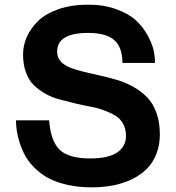

<svg xmlns="http://www.w3.org/2000/svg" viewBox="-20 -785 748 817"><path d="M189 -272.9Q195.8 -185.1 233.6 -147.9Q271.5 -110.8 363.8 -110.8Q440.9 -110.8 478.5 -136.2Q516.1 -161.6 516.1 -207Q516.1 -236.3 503.9 -258.3Q491.7 -280.3 470.7 -293Q449.7 -305.7 421.6 -315.9Q393.6 -326.2 362.1 -331.8Q330.6 -337.4 297.1 -345.7Q263.7 -354 232.2 -362.3Q200.7 -370.6 172.6 -386.5Q144.5 -402.3 123.5 -423.1Q102.5 -443.8 90.3 -477.1Q78.1 -510.3 78.1 -553.2Q78.1 -591.8 94.2 -628.2Q110.4 -664.6 142.3 -695.8Q174.3 -727.1 229.2 -746.1Q284.2 -765.1 355 -765.1Q422.4 -765.1 475.6 -745.6Q528.8 -726.1 559.1 -697.8Q589.4 -669.4 608.6 -633.8Q627.9 -598.1 634 -569.3Q640.1 -540.5 639.2 -517.1H501Q501 -583.5 466.3 -614.3Q431.6 -645 355 -645Q223.1 -645 223.1 -564.9Q223.1 -541 238 -524.2Q252.9 -507.3 278.3 -497.3Q303.7 -487.3 336.4 -479.5Q369.1 -471.7 405.5 -463.6Q441.9 -455.6 478 -444.8Q514.2 -434.1 546.9 -415.8Q579.6 -397.5 605 -372.1Q630.4 -346.7 645.3 -305.9Q660.2 -265.1 660.2 -212.9Q660.2 -167.5 645.5 -130.1Q630.9 -92.8 604.7 -66.7Q578.6 -40.5 542.2 -22.7Q505.9 -4.9 462.6 3.7Q419.4 12.2 370.1 12.2Q313 12.2 265.4 1.2Q217.8 -9.8 185.5 -27.3Q153.3 -44.9 128.2 -69.8Q103 -94.7 88.6 -120.1Q74.2 -145.5 64.7 -174.6Q55.2 -203.6 51.8 -226.6Q48.3 -249.5 47.9 -272.9Z"/></svg>

Font: Standard
Style: Bold
Weight: 400
Designer: Bryce Wilner
Version: Version 2.000;PS 2.0;hotconv 16.6.51;makeotf.lib2.5.65220 DE